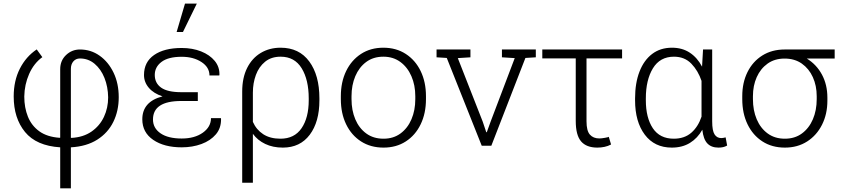

<svg xmlns="http://www.w3.org/2000/svg" viewBox="-20 -800 4649 1054"><path d="M310.5 233.9V8.8Q179.7 0.5 117.4 -75.4Q55.2 -151.4 55.2 -270.5Q55.2 -356.4 88.9 -422.9Q122.6 -489.3 181.6 -528.8L212.4 -486.3Q166 -452.6 140.1 -394.3Q114.3 -335.9 113.3 -270Q113.3 -209 133.3 -159.4Q153.3 -109.9 196 -79.1Q238.8 -48.3 307.6 -43.5L310.5 -44.4V-420.4Q310.5 -467.3 342.5 -497.8Q374.5 -528.3 418.9 -528.3Q479 -528.3 527.1 -494.1Q575.2 -460 603.5 -400.9Q631.8 -341.8 631.8 -266.1Q631.8 -191.4 602.1 -130.9Q572.3 -70.3 513.7 -33.2Q455.1 3.9 369.1 8.8V233.9ZM372.1 -43Q437 -46.4 482.2 -77.6Q527.3 -108.9 550.5 -158.2Q573.7 -207.5 573.7 -265.6Q572.8 -323.7 553.5 -372.1Q534.2 -420.4 499.5 -449.7Q464.8 -479 418.9 -479Q396.5 -479 382.8 -463.1Q369.1 -447.3 369.1 -421.9V-43.9Z M977.5 8.8Q880.9 8.8 821 -32.2Q761.2 -73.2 761.2 -145Q761.2 -242.2 872.1 -271Q823.2 -287.1 796.9 -318.1Q770.5 -349.1 770.5 -388.2Q770.5 -459.5 825.9 -498Q881.3 -536.6 977.5 -536.6Q1036.6 -536.6 1084 -517.8Q1131.3 -499 1158.7 -465.8Q1186 -432.6 1184.6 -388.7L1183.6 -385.7H1129.9Q1129.9 -430.7 1085.9 -459.5Q1042 -488.3 977.5 -488.3Q903.8 -488.3 866.7 -460.2Q829.6 -432.1 829.6 -388.7Q829.6 -343.8 864.7 -318.8Q899.9 -293.9 975.1 -293.9H1065.9V-245.6H975.1Q819.8 -245.6 819.8 -144Q819.8 -96.7 861.3 -68.1Q902.8 -39.6 977.5 -39.6Q1048.3 -39.6 1093.3 -71.5Q1138.2 -103.5 1138.2 -151.4H1192.4L1193.4 -148.4Q1194.8 -97.7 1165.3 -62.7Q1135.7 -27.8 1086.2 -9.5Q1036.6 8.8 977.5 8.8ZM949.7 -624.5 995.6 -780.3H1060.5L984.4 -624.5Z M1309.6 203.1V-297.4Q1309.6 -373 1336.7 -427Q1363.8 -481 1411.6 -509.5Q1459.5 -538.1 1520.5 -538.1Q1622.1 -538.1 1677.7 -462.6Q1733.4 -387.2 1733.4 -259.8V-249.5Q1733.4 -130.9 1680.4 -60.3Q1627.4 10.3 1532.7 10.3Q1478 10.3 1436 -9.8Q1394 -29.8 1368.2 -65.4V203.1ZM1519.5 -38.6Q1596.2 -38.6 1635.5 -96.2Q1674.8 -153.8 1674.8 -249.5V-259.8Q1674.8 -361.8 1636 -425.3Q1597.2 -488.8 1520.5 -488.8Q1469.2 -488.8 1435.3 -461.2Q1401.4 -433.6 1384.8 -388.7Q1368.2 -343.8 1368.2 -291.5V-130.9Q1387.2 -87.9 1425 -63.2Q1462.9 -38.6 1519.5 -38.6Z M2085.4 10.3Q2014.6 10.3 1961.9 -23.7Q1909.2 -57.6 1880.1 -117.7Q1851.1 -177.7 1851.1 -255.9V-272Q1851.1 -349.6 1880.1 -409.7Q1909.2 -469.7 1961.7 -503.9Q2014.2 -538.1 2084.5 -538.1Q2154.8 -538.1 2207.5 -503.9Q2260.3 -469.7 2289.3 -409.7Q2318.4 -349.6 2318.4 -272V-255.9Q2318.4 -177.7 2289.3 -117.7Q2260.3 -57.6 2207.8 -23.7Q2155.3 10.3 2085.4 10.3ZM2085.4 -38.6Q2139.6 -38.6 2178.7 -67.4Q2217.8 -96.2 2238.8 -145.3Q2259.8 -194.3 2259.8 -255.9V-272Q2259.8 -332.5 2238.5 -381.6Q2217.3 -430.7 2178 -459.7Q2138.7 -488.8 2084.5 -488.8Q2029.3 -488.8 1990.2 -459.7Q1951.2 -430.7 1930.4 -381.6Q1909.7 -332.5 1909.7 -272V-255.9Q1909.7 -194.3 1930.4 -145.3Q1951.2 -96.2 1990.5 -67.4Q2029.8 -38.6 2085.4 -38.6Z M2624.5 0 2432.6 -481.9 2376.5 -485.4V-528.3H2562.5V-485.4L2493.2 -481L2629.9 -132.3L2649.4 -74.2H2652.3L2673.3 -132.3L2805.7 -481L2735.4 -485.4V-528.3H2921.4V-485.4L2864.3 -481.9L2677.2 0Z M3259.3 10.3Q3199.2 10.3 3169.9 -23.9Q3140.6 -58.1 3140.6 -136.2V-479.5H2957V-528.3H3395V-479.5H3199.7V-133.8Q3199.7 -82 3218.3 -61Q3236.8 -40 3270.5 -40Q3281.7 -40 3301.3 -43.5Q3320.8 -46.9 3321.8 -49.3Q3321.8 -49.3 3321.8 -49.3L3334.5 -6.8Q3317.4 2.4 3298.1 6.3Q3278.8 10.3 3259.3 10.3Z M3668 10.3Q3573.2 10.3 3519.8 -60.5Q3466.3 -131.3 3466.3 -249.5V-259.8Q3466.3 -344.2 3490.5 -406.7Q3514.6 -469.2 3559.8 -503.7Q3605 -538.1 3668.9 -538.1Q3725.6 -538.1 3766.8 -510.7Q3808.1 -483.4 3834 -434.1L3839.4 -528.3H3889.6V-133.8Q3889.6 -82.5 3902.6 -62.3Q3915.5 -42 3939.5 -42Q3948.7 -42 3963.4 -45.9L3971.7 -1Q3960.4 5.4 3949 7.8Q3937.5 10.3 3923.8 10.3Q3884.8 10.3 3863 -12.7Q3841.3 -35.6 3835.4 -87.9Q3809.6 -41.5 3767.6 -15.6Q3725.6 10.3 3668 10.3ZM3678.7 -38.6Q3737.3 -38.6 3774.9 -71.3Q3812.5 -104 3831.1 -159.7V-356Q3812.5 -411.6 3775.4 -450.2Q3738.3 -488.8 3679.7 -488.8Q3603 -488.8 3564.2 -425Q3525.4 -361.3 3525.4 -259.8V-249.5Q3525.4 -153.8 3563.7 -96.2Q3602.1 -38.6 3678.7 -38.6Z M4288.6 10.3Q4217.8 10.3 4165.3 -23.7Q4112.8 -57.6 4083.7 -117.7Q4054.7 -177.7 4054.7 -255.9V-272Q4054.7 -346.7 4083.5 -404.5Q4112.3 -462.4 4164.8 -495.4Q4217.3 -528.3 4287.6 -528.3H4562V-478.5H4409.2Q4462.4 -445.8 4492.2 -390.4Q4522 -335 4522 -263.7V-247.6Q4522 -173.8 4492.7 -115.5Q4463.4 -57.1 4410.9 -23.4Q4358.4 10.3 4288.6 10.3ZM4288.6 -38.6Q4343.3 -38.6 4382.3 -67.4Q4421.4 -96.2 4442.4 -145.3Q4463.4 -194.3 4463.4 -255.9V-272Q4463.4 -329.6 4442.1 -376.5Q4420.9 -423.3 4381.6 -450.9Q4342.3 -478.5 4287.1 -478.5Q4232.4 -478.5 4193.6 -450.7Q4154.8 -422.9 4134 -376.2Q4113.3 -329.6 4113.3 -272V-255.9Q4113.3 -194.3 4134 -145.3Q4154.8 -96.2 4194.1 -67.4Q4233.4 -38.6 4288.6 -38.6Z"/></svg>

Font: Roboto Slab Light
Style: Regular
Weight: 300
Designer: Google
Version: Version 2.000; ttfautohint (v1.8.1.43-b0c9)